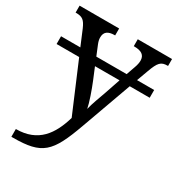

<svg xmlns="http://www.w3.org/2000/svg" viewBox="-183 -653 932 1009"><g transform="rotate(30 282.5 -148.0)"><path d="M38 193V240H47C224 240 264 198 334 4L444 -301H565V-348H461L486 -416C509 -480 523 -494 562 -494H565V-536H357V-494H360C404 -494 426 -479 426 -445C426 -434 423 -418 417 -402L398 -348H214L189 -409C183 -424 181 -435 181 -446C181 -479 201 -494 241 -494H244V-536H4V-494H7C46 -494 60 -482 78 -441L117 -348H0V-301H137L263 -4C230 108 173 193 38 193ZM262 -231 233 -301H382L350 -207C336 -167 319 -124 310 -86C304 -119 281 -185 262 -231Z"/></g></svg>

Font: Noto Serif
Style: Regular
Weight: 400
Designer: Monotype Design Team
Foundry: Monotype Imaging Inc.
Version: Version 2.015